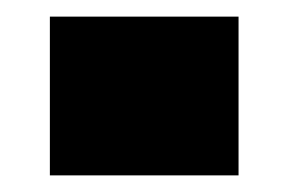

<svg xmlns="http://www.w3.org/2000/svg" viewBox="-20 -466 347 231"><path d="M267 -446V-255H40V-446Z"/></svg>

Font: Pathway Extreme 8pt Thin 12pt Black
Style: Regular
Weight: 900
Version: Version 1.001;gftools[0.9.26]